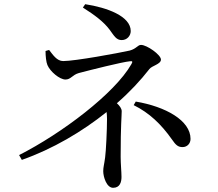

<svg xmlns="http://www.w3.org/2000/svg" viewBox="-20 -837 1040 915"><path d="M386 -817 375 -801C432 -765 474 -733 502 -696C524 -666 534 -646 560 -646C586 -646 603 -667 603 -689C603 -760 490 -801 386 -817ZM627 -353 617 -336C692 -299 748 -245 799 -173C818 -145 829 -136 850 -136C872 -136 888 -153 888 -175C888 -263 769 -329 627 -353ZM490 -270C490 -217 485 -115 481 -87C476 -49 472 -41 472 -21C472 6 488 58 519 58C552 58 559 30 559 6C559 -17 555 -57 555 -90C555 -244 560 -282 560 -307C560 -320 550 -333 537 -345C598 -398 650 -454 692 -508C704 -524 747 -531 747 -553C747 -576 680 -623 652 -623C636 -623 631 -605 598 -596C544 -584 338 -546 281 -546C251 -546 232 -576 214 -599L197 -594C197 -569 200 -541 206 -527C219 -496 264 -458 292 -458C318 -458 324 -480 356 -489C409 -503 564 -542 599 -545C612 -547 613 -543 606 -531C526 -391 274 -201 71 -98L84 -75C232 -127 372 -210 488 -303C489 -294 490 -283 490 -270Z"/></svg>

Font: Noto Serif JP Medium
Style: Regular
Weight: 500
Designer: Ryoko NISHIZUKA 西塚涼子 (kana & ideographs); Frank Grießhammer (Latin, Greek & Cyrillic); Wenlong ZHANG 张文龙 (bopomofo); San
Foundry: Adobe
Version: Version 2.001;hotconv 1.1.0;makeotfexe 2.6.0